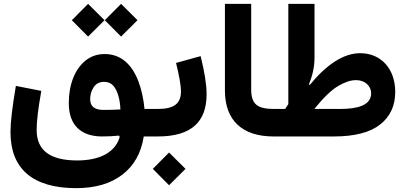

<svg xmlns="http://www.w3.org/2000/svg" viewBox="-20 -705 2094 992"><path d="M435.1 -516.1 520 -600.6 435.1 -685.1 351.1 -600.6ZM605.5 -516.1 690.4 -600.6 605.5 -685.1 521.5 -600.6ZM521 -425.8C482.9 -425.8 450.2 -414.6 422.4 -392.6C366.7 -347.7 335.4 -268.1 335.4 -171.9C335.4 -57.1 399.9 0 507.3 0C538.1 0 567.4 -1.5 594.7 -4.4L598.6 2.4C575.7 82 495.6 124 378.9 124C241.7 124 169.4 74.2 169.4 -33.2C169.4 -81.5 177.2 -143.1 193.4 -235.4L62 -261.2C43 -148.4 34.2 -75.2 34.2 -22C34.2 168.9 150.9 267.1 374 267.1C472.2 267.1 551.8 243.7 612.3 197.3C672.9 150.9 709.5 85 722.7 0H755.4V-142.1H726.6C721.7 -194.8 710.9 -242.7 694.8 -285.6C662.1 -371.1 605.5 -425.8 521 -425.8ZM518.1 -282.2C538.6 -282.2 554.7 -274.9 566.9 -260.7C590.3 -231.4 600.6 -184.1 602.1 -139.6C574.2 -137.7 544.4 -137.2 514.6 -137.2C472.2 -137.2 445.8 -152.3 445.8 -192.9C445.8 -215.8 452.1 -236.3 464.4 -254.9C476.6 -272.9 494.1 -282.2 518.1 -282.2Z M853.5 252 938.5 167.5 853.5 83 769.5 167.5ZM889.6 -379.9C905.3 -315.9 915 -263.7 915 -233.9C915 -171.4 881.8 -142.1 795.9 -142.1H755.4C742.2 -142.1 735.4 -118.7 735.4 -71.3C735.4 -23.9 742.2 0 755.4 0H795.9C967.8 0 1047.4 -74.7 1047.4 -217.8C1047.4 -268.6 1036.1 -337.4 1016.6 -415Z M1142.1 -237.3C1142.1 -80.6 1234.4 0 1393.1 0H1393.6V-142.1H1393.1C1350.6 -142.1 1320.8 -149.4 1303.7 -164.6C1286.6 -179.2 1277.8 -204.6 1277.8 -240.2V-685.1H1142.1Z M1705.1 0C1812 0 1891.6 -20.5 1943.8 -61.5C1996.1 -102.5 2022 -158.7 2022 -230C2022 -350.6 1947.8 -430.2 1840.8 -430.2C1754.9 -430.2 1666.5 -371.1 1580.6 -266.1L1576.2 -269.5C1593.3 -312 1605 -355 1605 -409.7V-685.1H1469.7V-167C1463.9 -158.7 1459 -151.4 1453.6 -142.1H1393.6C1387.2 -142.1 1381.8 -137.7 1378.4 -128.4C1375 -119.1 1373.5 -100.1 1373.5 -71.3C1373.5 -43 1375 -23.9 1378.4 -14.6C1381.8 -4.9 1387.2 0 1393.6 0ZM1604 -142.1C1650.9 -200.2 1691.9 -239.7 1726.6 -260.3C1761.2 -280.8 1792 -291 1818.8 -291C1841.8 -291 1860.4 -284.7 1875.5 -271.5C1890.1 -258.3 1897.5 -241.7 1897.5 -222.7C1897.5 -158.7 1822.8 -142.1 1736.8 -142.1Z"/></svg>

Font: Estedad Bold
Style: Regular
Weight: 700
Designer: Amin Abedi
Version: Version 7.3